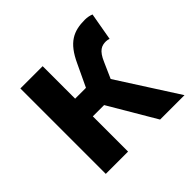

<svg xmlns="http://www.w3.org/2000/svg" viewBox="-143 -732 890 890"><g transform="rotate(-45 302.5 -287.0)"><path d="M406 -295 440 -372C463 -426 486 -434 514 -434C522 -434 528 -432 534 -430L558 -566C546 -571 531 -574 516 -574C441 -574 391 -551 347 -455L296 -347H225V-560H79V0H225V-231H299L435 0H595Z"/></g></svg>

Font: Genne Gothic Bold
Style: Regular
Weight: 700
Designer: Ryoko NISHIZUKA (kana & ideographs); Paul D. Hunt (Latin, Greek & Cyrillic); Wenlong ZHANG (bopomofo); Sandoll Communica
Foundry: Adobe Systems Incorporated
Version: Version 1.004;PS 1.004;hotconv 16.6.51;makeotf.lib2.5.65220